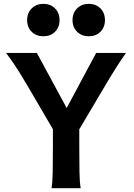

<svg xmlns="http://www.w3.org/2000/svg" viewBox="-20 -992 706 1012"><path d="M280.8 -273.4 136.7 -520Q108.4 -568.4 80.8 -613.3Q53.2 -658.2 12.2 -712.9H174.3L381.8 -329.6ZM376 -273.4 281.7 -329.6 486.8 -712.9H644Q615.2 -671.9 595 -640.1Q574.7 -608.4 557.6 -580.1Q540.5 -551.8 522 -520ZM258.8 -339.4H397.9V-212.4Q397.9 -140.1 398.9 -84.7Q399.9 -29.3 405.3 0H251.5Q256.8 -29.3 257.8 -84.7Q258.8 -140.1 258.8 -212.4ZM362.3 -886.2Q362.3 -923.8 386.5 -947.8Q410.6 -971.7 447.8 -971.7Q485.4 -971.7 509.3 -947.8Q533.2 -923.8 533.2 -886.2Q533.2 -848.1 509.3 -824.5Q485.4 -800.8 447.8 -800.8Q410.6 -800.8 386.5 -824.5Q362.3 -848.1 362.3 -886.2ZM123 -886.2Q123 -923.8 147.2 -947.8Q171.4 -971.7 208.5 -971.7Q246.1 -971.7 270 -947.8Q293.9 -923.8 293.9 -886.2Q293.9 -848.1 270 -824.5Q246.1 -800.8 208.5 -800.8Q171.4 -800.8 147.2 -824.5Q123 -848.1 123 -886.2Z"/></svg>

Font: Andika
Style: Bold
Weight: 700
Designer: Victor Gaultney, Annie Olsen, Julie Remington, Don Collingsworth, Eric Hays, Becca Hirsbrunner
Foundry: SIL International
Version: Version 6.101